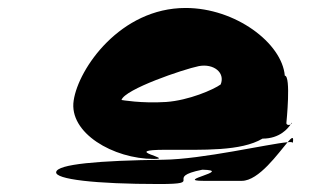

<svg xmlns="http://www.w3.org/2000/svg" viewBox="-20 -706 811 482"><path d="M121 -274C118 -256 218 -244 380 -244C498 -244 388 -260 488 -280C568 -278 415 -252 491 -252H587C630 -252 679 -322 702 -349C655 -345 487 -306 390 -305C228 -303 124 -294 121 -274ZM165 -454C152 -372 265 -307 366 -307C421 -307 277 -330 397 -330C491 -330 585 -326 639 -358C683 -358 703 -384 710 -394C706 -391 698 -392 699 -398C699 -398 711 -516 695 -516C688 -598 571 -686 446 -686C282 -686 177 -534 165 -454ZM285 -455C293 -482 440 -532 479 -540C516 -547 546 -524 534 -494C516 -481 454 -454 397 -450C335 -446 285 -455 285 -455ZM702 -349C711 -350 715 -349 715 -347C718 -365 713 -362 702 -349ZM710 -394C711 -395 713 -396 713 -398C713 -398 711 -397 710 -394Z"/></svg>

Font: Ampere
Style: SCExtIta
Weight: 400
Version: Version 1